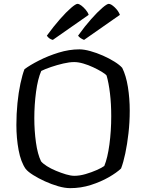

<svg xmlns="http://www.w3.org/2000/svg" viewBox="-20 -976 758 996"><path d="M344 0Q316 0 281.5 -10Q247 -20 213 -35.5Q179 -51 152 -68Q125 -85 113 -100Q88 -136 76.5 -197.5Q65 -259 65 -328Q65 -385 70.5 -440.5Q76 -496 86 -542.5Q96 -589 107 -617Q135 -638 182 -662Q229 -686 284 -703Q339 -720 392 -720Q416 -720 448.5 -711Q481 -702 514 -687.5Q547 -673 574 -656Q601 -639 614 -624Q634 -584 643.5 -525Q653 -466 653 -402Q653 -342 646.5 -285Q640 -228 630 -180.5Q620 -133 608 -102Q585 -80 544 -56.5Q503 -33 451.5 -16.5Q400 0 344 0ZM366 -64Q393 -64 424 -73Q455 -82 482 -94Q509 -106 521 -115Q538 -156 547.5 -226Q557 -296 557 -374Q557 -437 550.5 -491.5Q544 -546 533 -584Q527 -592 508 -603.5Q489 -615 463.5 -627Q438 -639 412 -646.5Q386 -654 365 -654Q340 -654 308 -646.5Q276 -639 245 -628.5Q214 -618 194 -608Q176 -567 167 -499.5Q158 -432 158 -363Q158 -298 166.5 -237Q175 -176 193 -139Q203 -127 223.5 -114Q244 -101 270.5 -90Q297 -79 322 -71.5Q347 -64 366 -64ZM416 -769Q394 -778 385 -791Q420 -840 453 -877Q486 -914 510.5 -935Q535 -956 544 -956Q556 -956 575 -938Q594 -920 602 -899ZM254 -769Q234 -774 223 -791Q258 -839 291 -876.5Q324 -914 348.5 -935Q373 -956 382 -956Q390 -956 401.5 -947.5Q413 -939 424.5 -925.5Q436 -912 440 -899Z"/></svg>

Font: Texturina Light
Style: Regular
Weight: 300
Designer: Guillermo Torres Carreño
Foundry: Omnibus-Type
Version: Version 1.002; ttfautohint (v1.8.3)